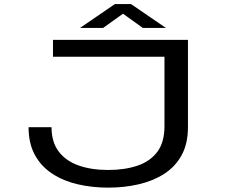

<svg xmlns="http://www.w3.org/2000/svg" viewBox="-20 -892 1140 924"><path d="M500.5 11Q423.5 11 354.5 -5Q285.5 -21 232 -55.8Q178.5 -90.5 148 -146Q117.5 -201.5 117.5 -280H228Q228 -208 262.8 -162.5Q297.5 -117 358.8 -95.5Q420 -74 500.5 -74Q580.5 -74 641.8 -94.8Q703 -115.5 737.2 -161.5Q771.5 -207.5 771.5 -284.5V-619H235V-700H884.5V-279.5Q884.5 -200.5 854 -145Q823.5 -89.5 770 -55.2Q716.5 -21 647.2 -5Q578 11 500.5 11ZM365 -757.5 533 -872.5H610.5L778.5 -757.5H667.5L572 -826L476 -757.5Z"/></svg>

Font: Trispace Expanded
Style: Regular
Weight: 400
Width: 7
Designer: Tyler Finck
Foundry: Etcetera Type Company
Version: Version 1.210; ttfautohint (v1.8.3)